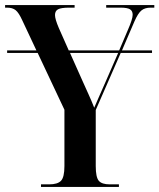

<svg xmlns="http://www.w3.org/2000/svg" viewBox="-21 -734 626 754"><path d="M140 0V-10H172Q205 -10 218.5 -24Q232 -38 232 -82V-303L127 -526H7V-536H122L67 -653Q53 -684 40.5 -694Q28 -704 7 -704H-1V-714H272V-704H252Q219 -704 207 -697.5Q195 -691 195 -675Q195 -659 210 -624L249 -536H447L481 -616Q500 -659 500 -676Q500 -691 489.5 -697.5Q479 -704 452 -704H396V-714H585V-704H571Q548 -704 534.5 -693Q521 -682 507 -650L458 -536H576V-526H453L355 -302V-82Q355 -38 367 -24Q379 -10 410 -10H446V0ZM304 -414Q316 -387 327 -363Q338 -339 349 -311Q358 -332 369.5 -358Q381 -384 392 -409L443 -526H254Z"/></svg>

Font: Noto Serif Display Condensed SemiBold
Style: Regular
Weight: 600
Width: 3
Designer: Monotype Design Team
Foundry: Monotype Imaging Inc.
Version: Version 2.009